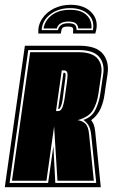

<svg xmlns="http://www.w3.org/2000/svg" viewBox="-46 -782 479 802"><path d="M249 -762Q308 -762 338.5 -727.5Q369 -693 352 -642H259Q261 -660 258 -665.5Q255 -671 237 -671Q219 -671 214.5 -665Q210 -659 208 -642H114Q112 -676 129.5 -703Q147 -730 178.5 -746Q210 -762 249 -762ZM247 -748Q198 -748 164 -722Q130 -696 128 -656H196Q202 -685 239 -685Q259 -685 266.5 -678.5Q274 -672 274 -656H342Q350 -696 323 -722Q296 -748 247 -748ZM246 -741Q283 -741 303 -728.5Q323 -716 330.5 -698Q338 -680 336 -663H281Q280 -677 270.5 -684.5Q261 -692 240 -692Q200 -692 191 -663H136Q138 -680 150 -698Q162 -716 186 -728.5Q210 -741 246 -741ZM-26 0 58 -591H285Q356 -591 383.5 -557.5Q411 -524 403 -472L391 -390Q387 -358 374.5 -329Q362 -300 335 -280Q342 -271 346 -260.5Q350 -250 352 -229L375 0ZM-6 -18H155L177 -172L185 -18H356L335 -218Q332 -247 322.5 -260.5Q313 -274 302 -281Q337 -292 352.5 -323.5Q368 -355 373 -390L385 -472Q392 -516 368 -544.5Q344 -573 282 -573H72ZM4 -27 80 -564H281Q338 -564 360.5 -538.5Q383 -513 377 -472L365 -390Q359 -350 342 -321.5Q325 -293 278 -280Q297 -278 310 -266Q323 -254 326 -222L346 -27H194L180 -254L148 -27ZM188 -318H197Q208 -318 214.5 -333Q221 -348 226 -385L233 -435Q238 -470 235 -479Q232 -488 221 -488H212ZM197 -327 219 -478H223Q228 -478 228 -468.5Q228 -459 223 -424L218 -385Q214 -349 208.5 -338Q203 -327 201 -327Z"/></svg>

Font: Alumni Sans Collegiate One
Style: Italic
Weight: 400
Italic angle: -8°
Designer: Robert E. Leuschke
Foundry: Robert E. Leuschke
Version: Version 1.100